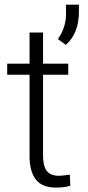

<svg xmlns="http://www.w3.org/2000/svg" viewBox="-20 -805 381 834"><path d="M11.2 0ZM167 -663.6V-528.3H276.4V-480.5H167V-128.4Q167 -84.5 182.9 -63Q198.7 -41.5 235.8 -41.5Q250.5 -41.5 283.2 -46.4L285.6 1.5Q262.7 9.8 223.1 9.8Q163.1 9.8 135.7 -25.1Q108.4 -60.1 108.4 -127.9V-480.5H11.2V-528.3H108.4V-663.6ZM266.1 -609.9 231.4 -635.3Q265.1 -683.1 266.6 -737.8V-784.7H322.8V-753.9Q322.8 -660.6 266.1 -609.9Z"/></svg>

Font: Roboto Light
Style: Regular
Weight: 300
Designer: Google
Version: Version 2.134; 2016; ttfautohint (v1.6)